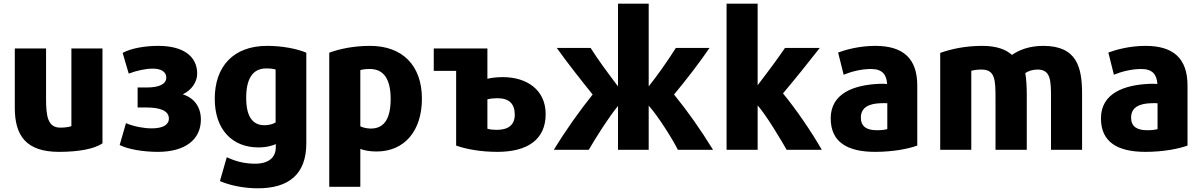

<svg xmlns="http://www.w3.org/2000/svg" viewBox="-20 -800 6498 1038"><path d="M534 -25C490 5 406 21 299 21C121 21 60 -67 60 -217V-538H229V-267C229 -172 238 -110 306 -110C331 -110 352 -113 366 -118V-538H534Z M1066 -154C1066 -44 979 21 834 21C754 21 672 7 627 -16L661 -134C705 -116 757 -106 800 -106C860 -106 893 -125 893 -159C893 -199 851 -219 771 -219H724V-327H772C843 -327 879 -346 879 -381C879 -411 852 -429 806 -429C767 -429 717 -418 676 -402L643 -514C687 -538 759 -552 836 -552C969 -552 1046 -497 1046 -402C1046 -356 1015 -312 968 -290C1030 -271 1066 -221 1066 -154Z M1636 -25C1636 144 1539 218 1374 218C1297 218 1222 202 1169 179L1206 50C1249 70 1297 85 1359 85C1433 85 1471 51 1471 -4V-21C1459 -15 1425 -3 1377 -3C1237 -3 1141 -98 1141 -266C1141 -440 1241 -552 1424 -552C1508 -552 1587 -536 1636 -515ZM1470 -138V-424C1458 -428 1443 -430 1419 -430C1345 -430 1311 -373 1311 -271C1311 -169 1346 -123 1410 -123C1434 -123 1455 -129 1470 -138Z M2261 -266C2261 -94 2168 19 2016 19C1978 19 1948 13 1928 5V210H1760V-515C1813 -535 1891 -552 1981 -552C2153 -552 2261 -449 2261 -266ZM2092 -265C2092 -370 2056 -427 1980 -427C1957 -427 1940 -425 1928 -421V-117C1941 -111 1961 -105 1985 -105C2060 -105 2092 -163 2092 -265Z M2325 -538H2615V-374C2635 -379 2662 -383 2699 -383C2826 -383 2930 -316 2930 -183C2930 -45 2831 21 2669 21C2577 21 2499 6 2446 -13V-417H2325ZM2763 -180C2763 -239 2732 -269 2670 -269C2650 -269 2630 -267 2615 -263V-104C2627 -100 2647 -98 2665 -98C2725 -98 2763 -122 2763 -180Z M3163 10H2974C3042 -101 3115 -203 3184 -289C3121 -367 3049 -458 2990 -541H3173C3214 -476 3257 -418 3321 -333V-780H3487V-333C3535 -393 3591 -473 3634 -541H3816C3758 -456 3688 -366 3624 -289C3699 -197 3767 -100 3835 10H3645C3614 -51 3538 -172 3487 -229V10H3321V-227C3272 -168 3203 -59 3163 10Z M4423 10H4233C4205 -39 4122 -179 4076 -230V10H3908V-780H4076V-339C4127 -405 4183 -481 4224 -541H4412C4351 -463 4278 -372 4213 -295C4285 -208 4366 -89 4423 10Z M4939 -13C4893 4 4810 21 4711 21C4561 21 4471 -32 4471 -160C4471 -295 4595 -342 4739 -347C4753 -347 4767 -347 4776 -346C4773 -395 4752 -427 4689 -427C4634 -427 4580 -412 4541 -396L4511 -516C4551 -531 4626 -552 4712 -552C4864 -552 4939 -483 4939 -337ZM4777 -102V-242C4766 -242 4753 -243 4741 -242C4682 -240 4634 -222 4634 -164C4634 -115 4667 -96 4720 -96C4748 -96 4761 -98 4777 -102Z M5830 10H5662V-267C5662 -365 5661 -424 5589 -424C5561 -424 5538 -415 5523 -405C5529 -374 5531 -322 5531 -289V10H5362V-266C5362 -369 5360 -424 5286 -424C5262 -424 5244 -421 5231 -417V10H5063V-514C5122 -535 5199 -552 5290 -552C5371 -552 5420 -531 5451 -503C5486 -528 5542 -552 5620 -552C5803 -552 5830 -436 5830 -291Z M6400 -13C6354 4 6271 21 6172 21C6022 21 5932 -32 5932 -160C5932 -295 6056 -342 6200 -347C6214 -347 6228 -347 6237 -346C6234 -395 6213 -427 6150 -427C6095 -427 6041 -412 6002 -396L5972 -516C6012 -531 6087 -552 6173 -552C6325 -552 6400 -483 6400 -337ZM6238 -102V-242C6227 -242 6214 -243 6202 -242C6143 -240 6095 -222 6095 -164C6095 -115 6128 -96 6181 -96C6209 -96 6222 -98 6238 -102Z"/></svg>

Font: Repo ExtraBold
Style: Bold
Weight: 700
Designer: Stefan Peev
Foundry: Context Ltd
Version: Version 1.502